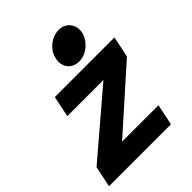

<svg xmlns="http://www.w3.org/2000/svg" viewBox="-239 -834 947 947"><g transform="rotate(-45 234.0 -360.5)"><path d="M503 -500 480 -390 166 -110H420L397 0H-35L-12 -110L316 -390H64L87 -500ZM297 -539Q258 -539 237.5 -565.5Q217 -592 225 -630Q232 -668 264.5 -694.5Q297 -721 335 -721Q372 -721 393 -694.5Q414 -668 407 -630Q398 -592 366 -565.5Q334 -539 297 -539Z"/></g></svg>

Font: Epunda Sans ExtraBold
Style: Italic
Weight: 800
Italic angle: -12.0243°
Designer: Simon Atzbach
Foundry: typofactur
Version: Version 2.204; ttfautohint (v1.8.4.7-5d5b)